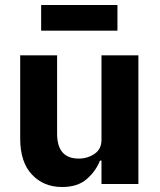

<svg xmlns="http://www.w3.org/2000/svg" viewBox="-20 -738 640 770"><path d="M387 -94H381Q364 -51 327.5 -19.5Q291 12 229 12Q155 12 108 -38Q61 -88 61 -182V-516H209V-202Q209 -102 296 -102Q331 -102 359 -121Q387 -140 387 -177V-516H535V0H387ZM145 -718H451V-615H145Z"/></svg>

Font: Lilex Nerd Font
Style: Bold
Weight: 700
Designer: Mike Abbink, Paul van der Laan, Pieter van Rosmalen, Mikhael Khrustik
Foundry: Mikhael Khrustik
Version: Version 2.400; ttfautohint (v1.8.4.7-5d5b);Nerd Fonts 3.3.0